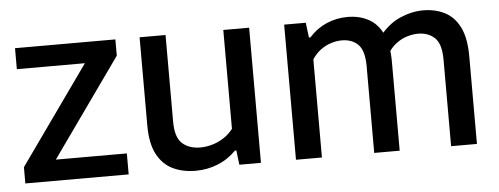

<svg xmlns="http://www.w3.org/2000/svg" viewBox="-43 -656 2000 770"><g transform="rotate(-5 957.5 -271.0)"><path d="M31.5 0V-65.5L327 -481.5V-459.5H37.5V-544H441.5V-478.5L146 -62.5V-84.5H447.5V0Z M717 9Q665.5 9 625.2 -10.2Q585 -29.5 562 -73Q539 -116.5 539 -189V-544H643.5V-195Q643.5 -131.5 671.2 -107Q699 -82.5 743.5 -82.5Q765.5 -82.5 789.5 -89Q813.5 -95.5 836 -109.5Q858.5 -123.5 876 -146V-544H980V0H893L886 -58H880.5Q847.5 -24.5 805.5 -7.8Q763.5 9 717 9Z M1121 0V-544H1208L1215.5 -484H1221.5Q1252 -518 1291.8 -535.2Q1331.5 -552.5 1377 -552.5Q1423.5 -552.5 1460 -533.2Q1496.5 -514 1517.5 -471Q1538.5 -428 1538.5 -356V0H1436V-348Q1436 -412 1411.2 -436.5Q1386.5 -461 1345.5 -461Q1325 -461 1303 -454.2Q1281 -447.5 1261 -433Q1241 -418.5 1225.5 -395V0ZM1745.5 0V-348Q1745.5 -412 1719.5 -436.5Q1693.5 -461 1652.5 -461Q1631.5 -461 1608.2 -454Q1585 -447 1563.2 -430.5Q1541.5 -414 1526 -386L1502 -462.5Q1541 -512 1588.2 -532.2Q1635.5 -552.5 1680.5 -552.5Q1729.5 -552.5 1767.8 -533Q1806 -513.5 1827.8 -469.8Q1849.5 -426 1849.5 -353V0Z"/></g></svg>

Font: Encode Sans Condensed Thin Medium
Style: Regular
Weight: 500
Version: Version 3.002